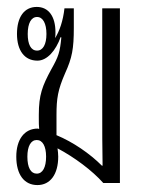

<svg xmlns="http://www.w3.org/2000/svg" viewBox="-20 -528 419 554"><path d="M88 6C125 6 148 -25 148 -76C148 -84 147 -92 146 -100C195 -74 246 -36 278 0H326V-504H275V-219C275 -150 275 -100 276 -50H274C239 -85 191 -118 143 -138V-196C143 -244 147 -269 168 -317C188 -361 193 -387 193 -448V-504H166C162 -468 152 -439 139 -418C140 -423 140 -429 140 -435C140 -481 120 -508 86 -508C50 -508 29 -479 29 -430C29 -382 51 -353 88 -353C116 -353 141 -382 155 -421L157 -420C153 -378 149 -365 128 -328C102 -280 92 -254 92 -197V-187C92 -174 92 -165 93 -156C91 -156 90 -157 89 -157C50 -157 27 -125 27 -76C27 -24 50 6 88 6ZM87 -382C69 -382 60 -400 60 -430C60 -461 70 -479 87 -479C104 -479 114 -460 114 -430C114 -400 104 -382 87 -382ZM86 -27C69 -27 59 -44 59 -76C59 -106 69 -124 86 -124C103 -124 113 -106 113 -76C113 -45 103 -27 86 -27Z"/></svg>

Font: Noto Sans Thai Looped UI Condensed Light
Style: Regular
Weight: 300
Width: 3
Designer: Cadson Demak Team
Foundry: Cadson Demak Co., Ltd.
Version: Version 1.000